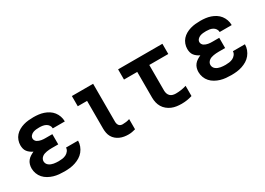

<svg xmlns="http://www.w3.org/2000/svg" viewBox="-11 -1082 2271 1644"><g transform="rotate(-30 1125.0 -260.0)"><path d="M298 8Q271 8 244.5 5.5Q218 3 192.5 -4.5Q167 -12 143 -25.5Q119 -39 101.5 -58.5Q84 -78 74.5 -103.5Q65 -129 65 -156Q65 -175 70.5 -194Q76 -213 88 -228Q100 -243 116.5 -253.5Q133 -264 151 -272Q136 -279 122.5 -289Q109 -299 99 -312Q89 -325 85 -341.5Q81 -358 81 -375Q81 -399 89.5 -423Q98 -447 114.5 -465.5Q131 -484 153 -496.5Q175 -509 199 -516Q223 -523 248 -525.5Q273 -528 297 -528Q323 -528 348 -525Q373 -522 397 -514Q421 -506 443 -492Q465 -478 480.5 -458Q496 -438 504.5 -413.5Q513 -389 513 -364V-362H394V-363Q394 -379 384.5 -393Q375 -407 360.5 -414.5Q346 -422 330 -424.5Q314 -427 297 -427Q282 -427 266.5 -425.5Q251 -424 236.5 -418.5Q222 -413 211 -401Q200 -389 200 -373Q200 -363 205.5 -353.5Q211 -344 219.5 -338.5Q228 -333 238 -329.5Q248 -326 258.5 -324Q269 -322 279.5 -321.5Q290 -321 300 -321H366V-220H300Q288 -220 275.5 -219Q263 -218 251 -216Q239 -214 227.5 -210Q216 -206 206 -198.5Q196 -191 190 -180Q184 -169 184 -157Q184 -145 189.5 -134Q195 -123 205 -115.5Q215 -108 226.5 -103.5Q238 -99 249.5 -97Q261 -95 273.5 -94Q286 -93 298 -93Q316 -93 334.5 -95.5Q353 -98 369.5 -106Q386 -114 398 -129.5Q410 -145 410 -163H529Q529 -136 519.5 -110.5Q510 -85 493 -64Q476 -43 453 -29Q430 -15 404 -6.5Q378 2 351.5 5Q325 8 298 8Z M930 8Q909 8 888 4.5Q867 1 847.5 -7.5Q828 -16 811.5 -30Q795 -44 784.5 -62.5Q774 -81 770 -102.5Q766 -124 766 -145V-419H674V-520H884V-145Q884 -135 886.5 -125.5Q889 -116 895 -108Q901 -100 910.5 -96.5Q920 -93 930 -93Q948 -93 965.5 -95.5Q983 -98 1000 -104V-3Q983 2 965.5 5Q948 8 930 8Z M1456 8Q1431 8 1406.5 4.5Q1382 1 1359.5 -8.5Q1337 -18 1317.5 -34Q1298 -50 1285.5 -71Q1273 -92 1267.5 -116Q1262 -140 1262 -165V-419H1131V-520H1569V-419H1381V-165Q1381 -150 1386 -135.5Q1391 -121 1401.5 -111Q1412 -101 1426.5 -97Q1441 -93 1456 -93Q1483 -93 1509.5 -97Q1536 -101 1561 -109V-8Q1536 0 1509.5 4Q1483 8 1456 8Z M1948 8Q1921 8 1894.5 5.5Q1868 3 1842.5 -4.5Q1817 -12 1793 -25.5Q1769 -39 1751.5 -58.5Q1734 -78 1724.5 -103.5Q1715 -129 1715 -156Q1715 -175 1720.5 -194Q1726 -213 1738 -228Q1750 -243 1766.5 -253.5Q1783 -264 1801 -272Q1786 -279 1772.5 -289Q1759 -299 1749 -312Q1739 -325 1735 -341.5Q1731 -358 1731 -375Q1731 -399 1739.5 -423Q1748 -447 1764.5 -465.5Q1781 -484 1803 -496.5Q1825 -509 1849 -516Q1873 -523 1898 -525.5Q1923 -528 1947 -528Q1973 -528 1998 -525Q2023 -522 2047 -514Q2071 -506 2093 -492Q2115 -478 2130.5 -458Q2146 -438 2154.5 -413.5Q2163 -389 2163 -364V-362H2044V-363Q2044 -379 2034.5 -393Q2025 -407 2010.5 -414.5Q1996 -422 1980 -424.5Q1964 -427 1947 -427Q1932 -427 1916.5 -425.5Q1901 -424 1886.5 -418.5Q1872 -413 1861 -401Q1850 -389 1850 -373Q1850 -363 1855.5 -353.5Q1861 -344 1869.5 -338.5Q1878 -333 1888 -329.5Q1898 -326 1908.5 -324Q1919 -322 1929.5 -321.5Q1940 -321 1950 -321H2016V-220H1950Q1938 -220 1925.5 -219Q1913 -218 1901 -216Q1889 -214 1877.5 -210Q1866 -206 1856 -198.5Q1846 -191 1840 -180Q1834 -169 1834 -157Q1834 -145 1839.5 -134Q1845 -123 1855 -115.5Q1865 -108 1876.5 -103.5Q1888 -99 1899.5 -97Q1911 -95 1923.5 -94Q1936 -93 1948 -93Q1966 -93 1984.5 -95.5Q2003 -98 2019.5 -106Q2036 -114 2048 -129.5Q2060 -145 2060 -163H2179Q2179 -136 2169.5 -110.5Q2160 -85 2143 -64Q2126 -43 2103 -29Q2080 -15 2054 -6.5Q2028 2 2001.5 5Q1975 8 1948 8Z"/></g></svg>

Font: Iosevka Book
Style: Bold
Weight: 700
Designer: Belleve Invis
Foundry: Belleve Invis
Version: Version 28.0.7; ttfautohint (v1.8.3)